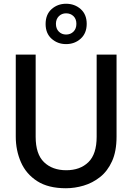

<svg xmlns="http://www.w3.org/2000/svg" viewBox="-20 -991 705 1023"><path d="M331 12Q237 12 178 -26Q119 -64 91.5 -127Q64 -190 64 -263V-700H170V-262Q170 -170 214.5 -127Q259 -84 333 -84Q407 -84 451 -127Q495 -170 495 -262V-700H601V-263Q601 -185 577 -132Q553 -79 513 -47.5Q473 -16 425.5 -2Q378 12 331 12ZM332 -756Q287 -756 255 -784.5Q223 -813 223 -863Q223 -914 255 -942.5Q287 -971 332 -971Q378 -971 410 -942.5Q442 -914 442 -864Q442 -814 410 -785Q378 -756 332 -756ZM332 -807Q356 -807 371.5 -822.5Q387 -838 387 -864Q387 -890 371.5 -905Q356 -920 332 -920Q309 -920 293.5 -904.5Q278 -889 278 -864Q278 -838 293.5 -822.5Q309 -807 332 -807Z"/></svg>

Font: Rethink Sans Medium
Style: Regular
Weight: 500
Designer: The Rethink Sans project authors (Hans Thiessen). DM Sans designed by Colophon Foundry.
Foundry: Rethink Communications LLC
Version: Version 1.001